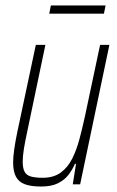

<svg xmlns="http://www.w3.org/2000/svg" viewBox="-20 -674 426 702"><path d="M130 8Q93 8 70.5 -0.5Q48 -9 38 -28.5Q28 -48 28 -80Q28 -100 32 -128Q36 -156 43 -190L111 -510H146L80 -195Q72 -158 67.5 -130.5Q63 -103 63 -83Q63 -59 70 -46Q77 -33 93.5 -28.5Q110 -24 136 -24Q176 -24 202 -43Q228 -62 244 -94Q260 -126 270.5 -165.5Q281 -205 290 -246L346 -510H380L273 0H246L258 -75H254Q245 -54 230.5 -35Q216 -16 192 -4Q168 8 130 8ZM160 -624 166 -654H366L360 -624Z"/></svg>

Font: Saira Condensed Thin
Style: Italic
Weight: 250
Width: 3
Italic angle: -12°
Designer: Hector Gatti with collaboration of the Omnibus-Type team
Foundry: Omnibus-Type
Version: Version 1.101